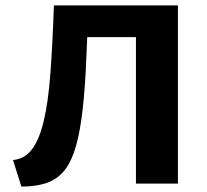

<svg xmlns="http://www.w3.org/2000/svg" viewBox="-20 -678 765 709"><path d="M59 11 28 -87Q71 -91 98 -126.5Q125 -162 141.5 -231Q158 -300 166 -406Q174 -512 179 -658H306Q302 -519 296.5 -415Q291 -311 280.5 -237Q270 -163 253 -115Q236 -67 210 -39.5Q184 -12 146.5 -0.5Q109 11 59 11ZM482 0V-658H637V0ZM250 -541 244 -658H561V-541Z"/></svg>

Font: Ysabeau Office ExtraBold
Style: Regular
Weight: 800
Designer: Christian Thalmann (Catharsis Fonts)
Version: Version 2.001;gftools[0.9.30]; featfreeze: tnum,lnum,ss02